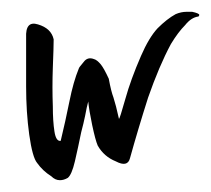

<svg xmlns="http://www.w3.org/2000/svg" viewBox="-20 -425 354 322"><path d="M274.6 -401.3C264.9 -396 254.8 -388.1 244.2 -377.5C234.5 -367 225.3 -351.6 216.5 -331.3C205 -304.9 196.2 -280.7 190.1 -258.7C183.9 -236.7 180.4 -225.7 179.5 -225.7C176 -241.6 172.9 -253.4 170.3 -261.4C167.6 -268.4 165 -279 162.4 -293C157.1 -304.5 152.7 -312.4 149.2 -316.8C144.8 -322.1 140.8 -325.2 137.3 -326C130.2 -328.7 124.5 -326.9 120.1 -320.8C114.8 -314.6 112.2 -311.1 112.2 -310.2C106 -295.2 100.8 -276.8 96.4 -254.8C92 -232.8 87.1 -210.8 81.8 -188.8C76.6 -187.9 73 -193.2 71.3 -204.6C69.5 -216 68.6 -230.1 68.6 -246.8C67.8 -268 67.8 -289.5 68.6 -311.5C69.5 -334.4 70 -350.2 70 -359C67.3 -371.4 58.5 -379.7 43.6 -384.1C29.5 -388.5 22.9 -381 23.8 -361.7V-323.4V-315.5V-279.8C23.8 -251.7 25.5 -224.8 29 -199.3C32.6 -173.8 37 -158 42.2 -151.8C48.4 -143 56.3 -135.5 66 -129.4C70.4 -125 75.2 -122.8 80.5 -122.8C84.9 -122.8 89.3 -124.1 93.7 -126.7C98.1 -130.2 102.1 -139.5 105.6 -154.4C109.1 -169.4 112.6 -185.7 116.2 -203.3C118.8 -213 121 -222.2 122.8 -231C124.5 -240.7 126.3 -248.6 128 -254.8C128.9 -245.1 131.1 -231.9 134.6 -215.2C138.2 -198.4 141.2 -187 143.9 -180.8C150.9 -168.5 161 -159.7 174.2 -154.4C187.4 -147.4 195.4 -149.2 198 -159.7C206.8 -191.4 216.9 -225.3 228.4 -261.4C240.7 -296.6 253.4 -326.5 266.6 -351.1C274.6 -364.3 282.5 -374.9 290.4 -382.8C297.4 -391.6 304.9 -396.4 312.8 -397.3C313.7 -398.2 314.2 -399.1 314.2 -400C314.2 -401.7 310.2 -403.5 302.3 -405.2H293C286.9 -405.2 280.7 -403.9 274.6 -401.3Z"/></svg>

Font: Impossible
Style: Reguler
Weight: 400
Designer: Ahsan Design
Foundry: Designer
Version: Version 3.16.0